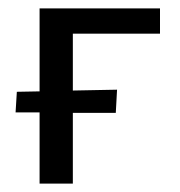

<svg xmlns="http://www.w3.org/2000/svg" viewBox="-20 -436 428 456"><path d="M360 -356H153V-221L258 -223L255 -168H153V0H74V-169H17L20 -218L74 -219V-416H360Z"/></svg>

Font: EauTest Medium
Style: Regular
Weight: 500
Designer: Christian Thalmann (Catharsis Fonts)
Version: Version 0.001;PS 000.001;hotconv 1.0.88;makeotf.lib2.5.64775